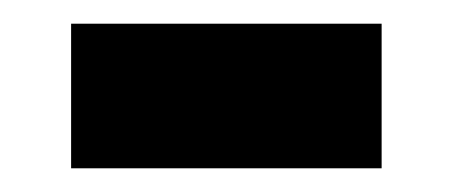

<svg xmlns="http://www.w3.org/2000/svg" viewBox="-20 -397 381 162"><path d="M40 -255V-377H302V-255Z"/></svg>

Font: Noto Sans Sinhala
Style: Bold
Weight: 700
Designer: Jelle Bosma - Monotype Design Team
Foundry: Monotype Imaging Inc.
Version: Version 2.006; ttfautohint (v1.8.4.7-5d5b)